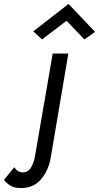

<svg xmlns="http://www.w3.org/2000/svg" viewBox="-137 -730 500 969"><path d="M199 -625 75 -531 31 -572 209 -710 343 -569 289 -531ZM-65 114Q-48 140 -22 140Q5 140 20.5 113.5Q36 87 41 50L129 -460H208L120 60Q109 130 69.5 175.5Q30 221 -36 219Q-65 219 -84.5 207Q-104 195 -117 178Z"/></svg>

Font: Jost*
Style: Italic
Weight: 400
Italic angle: -10°
Version: Version 3.7